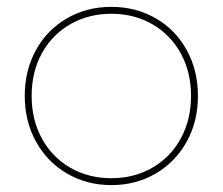

<svg xmlns="http://www.w3.org/2000/svg" viewBox="-20 -537 646 557"><path d="M554.2 -258.8Q554.2 -184.6 521.5 -125.7Q488.8 -66.9 431.4 -33.4Q374 0 303.2 0Q232.4 0 174.8 -33.4Q117.2 -66.9 84.5 -126Q51.8 -185.1 51.8 -258.8Q51.8 -333 84.5 -392.1Q117.2 -451.2 174.6 -484.1Q231.9 -517.1 303.2 -517.1Q374 -517.1 431.4 -484.1Q488.8 -451.2 521.5 -392.1Q554.2 -333 554.2 -258.8ZM71.8 -258.8Q71.8 -189.9 101.3 -135.5Q130.9 -81.1 183.8 -50.5Q236.8 -20 303.2 -20Q369.1 -20 422.1 -50.5Q475.1 -81.1 504.6 -135.5Q534.2 -189.9 534.2 -258.8Q534.2 -327.6 504.6 -381.8Q475.1 -436 422.1 -466.6Q369.1 -497.1 303.2 -497.1Q236.8 -497.1 183.8 -466.6Q130.9 -436 101.3 -382.1Q71.8 -328.1 71.8 -258.8Z"/></svg>

Font: Montserrat
Style: Thin
Weight: 250
Designer: Julieta Ulanovsky
Foundry: Julieta Ulanovsky
Version: Version 1.000;PS 002.000;hotconv 1.0.70;makeotf.lib2.5.58329